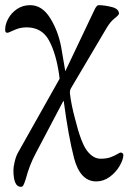

<svg xmlns="http://www.w3.org/2000/svg" viewBox="-30 -434 498 744"><path d="M22 225Q22 213 27 192Q32 171 40 157L201 -129L199 -145Q187 -228 159.5 -278Q132 -328 73 -328Q48 -328 25 -317.5Q2 -307 0 -307Q-6 -307 -8 -309.5Q-10 -312 -10 -319Q-10 -340 2 -362Q14 -384 36 -399Q58 -414 87 -414Q133 -414 164 -364.5Q195 -315 207 -252L223 -158L329 -381Q331 -384 335 -393.5Q339 -403 343.5 -408.5Q348 -414 352 -414Q374 -414 402.5 -407Q431 -400 431 -381Q431 -376 412 -361Q398 -350 384 -327Q370 -304 368 -300L245 -92Q240 -83 241 -72Q246 -28 261 27Q284 120 307.5 150.5Q331 181 360 181Q383 181 398 175.5Q413 170 424 163.5Q435 157 437 157Q441 157 444.5 159.5Q448 162 448 166Q448 184 433.5 209Q419 234 395 251.5Q371 269 343 269Q281 269 257 179Q235 94 217 -42H215L108 161Q84 206 70 259Q64 278 60.5 284Q57 290 51 290Q22 290 22 225Z"/></svg>

Font: EB Garamond
Style: Regular
Weight: 400
Designer: Georg Duffner and Octavio Pardo
Foundry: Georg Duffner
Version: Version 1.000; ttfautohint (v1.6)